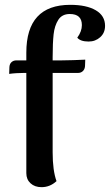

<svg xmlns="http://www.w3.org/2000/svg" viewBox="-20 -762 455 795"><path d="M415 -655Q415 -626 395 -608Q375 -590 347 -590Q313 -590 300 -606Q319 -632 319 -658Q319 -704 269 -704Q237 -704 221.5 -680Q206 -656 202 -620Q198 -584 198 -525V-512H235Q253 -512 284 -513Q315 -514 333 -515L332 -488Q331 -475 323 -467.5Q315 -460 303 -460H198V-131Q198 -56 214 -12Q187 13 152 13Q124 13 106.5 -3Q89 -19 89 -45V-460H78Q65 -460 48 -459Q31 -458 18 -456L19 -485Q20 -498 28 -505Q36 -512 48 -512H89V-544Q89 -742 271 -742Q338 -742 376.5 -719.5Q415 -697 415 -655Z"/></svg>

Font: Arima Madurai
Style: Bold
Weight: 700
Designer: Joana Correia and Natanael Gama
Foundry: NDISCOVER
Version: Version 1.019